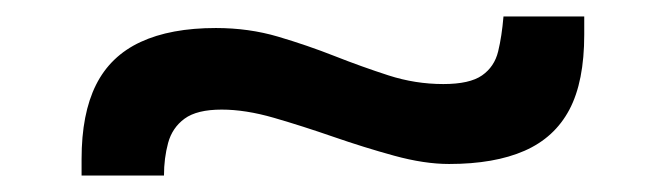

<svg xmlns="http://www.w3.org/2000/svg" viewBox="-20 -521 809 233"><path d="M525 -322Q495 -322 458.5 -332Q422 -342 384.5 -355Q347 -368 312.5 -378Q278 -388 249 -388Q219 -388 204 -377Q189 -366 184 -347.5Q179 -329 179 -308H79V-328Q79 -383 96.5 -418Q114 -453 150.5 -470Q187 -487 242 -487Q282 -487 317.5 -476.5Q353 -466 386 -453Q419 -440 451.5 -429.5Q484 -419 518 -419Q550 -419 565 -429.5Q580 -440 584.5 -458.5Q589 -477 591 -501H689V-479Q689 -422 671 -388Q653 -354 616.5 -338Q580 -322 525 -322Z"/></svg>

Font: Matangi
Style: Bold
Weight: 700
Designer: Prashant Pant
Foundry: The Graphic Ant
Version: Version 3.002